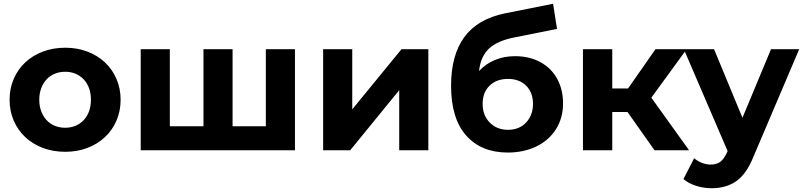

<svg xmlns="http://www.w3.org/2000/svg" viewBox="-20 -800 4274 1022"><path d="M31 -269Q31 -329 53 -380Q75 -431 114.5 -468Q154 -505 208.5 -525.5Q263 -546 327 -546Q391 -546 445 -525.5Q499 -505 538.5 -468Q578 -431 600 -380Q622 -329 622 -269Q622 -209 600 -158Q578 -107 538.5 -70Q499 -33 445 -12.5Q391 8 327 8Q263 8 208.5 -12.5Q154 -33 114.5 -70Q75 -107 53 -158Q31 -209 31 -269ZM464 -269Q464 -303 454 -330.5Q444 -358 425.5 -377.5Q407 -397 382 -407.5Q357 -418 327 -418Q297 -418 271.5 -407.5Q246 -397 228 -377.5Q210 -358 199.5 -330.5Q189 -303 189 -269Q189 -235 199.5 -207.5Q210 -180 228 -160.5Q246 -141 271.5 -130.5Q297 -120 327 -120Q357 -120 382 -130.5Q407 -141 425.5 -160.5Q444 -180 454 -207.5Q464 -235 464 -269Z M1550 -538V0H729V-538H884V-128H1063V-538H1218V-128H1395V-538Z M1700 -538H1855V-218L2117 -538H2260V0H2105V-320L1844 0H1700Z M2977 -249Q2977 -172 2939.5 -112.5Q2902 -53 2835 -20.5Q2768 12 2683 12Q2542 12 2461.5 -78.5Q2381 -169 2381 -344Q2381 -506 2451.5 -602.5Q2522 -699 2668 -729L2924 -780L2945 -646L2719 -601Q2627 -583 2582.5 -541Q2538 -499 2530 -422Q2565 -460 2614 -480.5Q2663 -501 2721 -501Q2798 -501 2856 -469.5Q2914 -438 2945.5 -381Q2977 -324 2977 -249ZM2817 -247Q2817 -308 2780.5 -344Q2744 -380 2684 -380Q2623 -380 2586 -344Q2549 -308 2549 -247Q2549 -186 2587 -147.5Q2625 -109 2684 -109Q2744 -109 2780.5 -148Q2817 -187 2817 -247Z M3320 -204H3239V0H3083V-538H3239V-329H3323L3469 -538H3635L3447 -280L3648 0H3464Z M4234 -538 3991 33Q3954 126 3899.5 164Q3845 202 3768 202Q3726 202 3685 189Q3644 176 3618 153L3675 42Q3693 58 3716.5 67Q3740 76 3763 76Q3795 76 3815 60.5Q3835 45 3851 9L3853 4L3620 -538H3781L3932 -173L4084 -538Z"/></svg>

Font: CMG Sans
Style: Bold
Weight: 700
Designer: Julieta Ulanovsky
Foundry: Julieta Ulanovsky
Version: Version 7.200